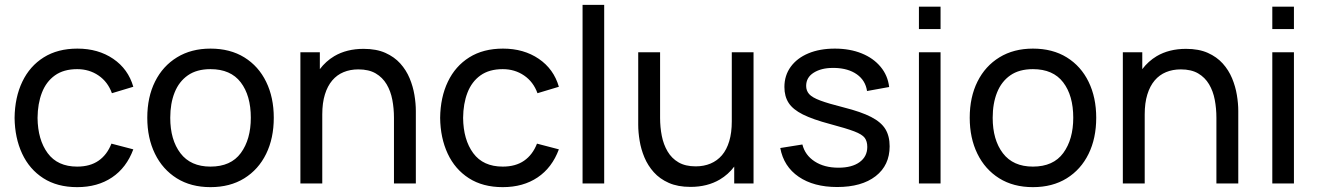

<svg xmlns="http://www.w3.org/2000/svg" viewBox="-20 -755 5424 790"><path d="M297.5 15Q215.5 15 158.2 -21.8Q101 -58.5 71 -123Q41 -187.5 40 -270Q41 -354.5 71.8 -418.8Q102.5 -483 160 -519Q217.5 -555 298.5 -555Q384 -555 445.8 -513Q507.5 -471 528.5 -398L440.5 -371.5Q423.5 -418.5 385.2 -444.5Q347 -470.5 297.5 -470.5Q242 -470.5 206 -444.8Q170 -419 152.5 -373.8Q135 -328.5 134.5 -270Q135.5 -180 176.2 -124.8Q217 -69.5 297.5 -69.5Q350.5 -69.5 385.5 -93.8Q420.5 -118 438.5 -164L528.5 -140.5Q500.5 -65 441 -25Q381.5 15 297.5 15Z M846 15Q765.5 15 707.2 -21.5Q649 -58 617.5 -122.5Q586 -187 586 -270.5Q586 -355.5 618 -419.5Q650 -483.5 708.5 -519.2Q767 -555 846 -555Q927 -555 985.5 -518.8Q1044 -482.5 1075.2 -418.2Q1106.5 -354 1106.5 -270.5Q1106.5 -186 1075 -121.8Q1043.5 -57.5 985 -21.2Q926.5 15 846 15ZM846 -69.5Q930 -69.5 971 -125.5Q1012 -181.5 1012 -270.5Q1012 -362 970.5 -416.2Q929 -470.5 846 -470.5Q789.5 -470.5 753 -445Q716.5 -419.5 698.5 -374.5Q680.5 -329.5 680.5 -270.5Q680.5 -179.5 722.5 -124.5Q764.5 -69.5 846 -69.5Z M1601 0V-270.5Q1601 -309 1594.2 -344.5Q1587.5 -380 1570.8 -408.2Q1554 -436.5 1525.8 -453Q1497.5 -469.5 1454.5 -469.5Q1421 -469.5 1393.8 -458.2Q1366.5 -447 1347 -424Q1327.5 -401 1316.8 -366.2Q1306 -331.5 1306 -284.5V0H1216V-540H1296V-470.5Q1320.5 -503 1355.5 -524Q1406.5 -554 1476 -554Q1528.5 -554 1565.5 -537.5Q1602.5 -521 1627 -493.8Q1651.5 -466.5 1665.5 -432.8Q1679.5 -399 1685.2 -364.2Q1691 -329.5 1691 -298.5V0Z M2048.5 15Q1966.5 15 1909.2 -21.8Q1852 -58.5 1822 -123Q1792 -187.5 1791 -270Q1792 -354.5 1822.8 -418.8Q1853.5 -483 1911 -519Q1968.5 -555 2049.5 -555Q2135 -555 2196.8 -513Q2258.5 -471 2279.5 -398L2191.5 -371.5Q2174.5 -418.5 2136.2 -444.5Q2098 -470.5 2048.5 -470.5Q1993 -470.5 1957 -444.8Q1921 -419 1903.5 -373.8Q1886 -328.5 1885.5 -270Q1886.5 -180 1927.2 -124.8Q1968 -69.5 2048.5 -69.5Q2101.5 -69.5 2136.5 -93.8Q2171.5 -118 2189.5 -164L2279.5 -140.5Q2251.5 -65 2192 -25Q2132.5 15 2048.5 15Z M2377 0V-735H2466V0Z M2821 14Q2769 14 2731.8 -2.5Q2694.5 -19 2670 -46.5Q2645.5 -74 2631.5 -107.5Q2617.5 -141 2611.8 -176Q2606 -211 2606 -241.5V-540H2696V-269.5Q2696 -231.5 2703 -196Q2710 -160.5 2726.8 -132Q2743.5 -103.5 2771.8 -87Q2800 -70.5 2842.5 -70.5Q2876 -70.5 2903.5 -82Q2931 -93.5 2950.5 -116.2Q2970 -139 2980.5 -174Q2991 -209 2991 -255.5V-540H3080.5V0H3001V-69.5Q2976.5 -37 2942 -16.5Q2890.5 14 2821 14Z M3424.5 14.5Q3328 14.5 3266.2 -27.8Q3204.5 -70 3190.5 -146L3281.5 -160.5Q3292.5 -116.5 3332 -90.8Q3371.5 -65 3430 -65Q3485.5 -65 3517 -88Q3548.5 -111 3548.5 -150.5Q3548.5 -173.5 3538 -187.8Q3527.5 -202 3494.8 -214.5Q3462 -227 3396 -244.5Q3324.5 -263.5 3283.5 -284Q3242.5 -304.5 3225 -331.5Q3207.5 -358.5 3207.5 -397Q3207.5 -444.5 3233.5 -480.2Q3259.5 -516 3306.2 -535.5Q3353 -555 3415 -555Q3476.5 -555 3525 -535.5Q3573.5 -516 3603.2 -480.2Q3633 -444.5 3638.5 -397L3547.5 -380.5Q3541 -424 3505.8 -449Q3470.5 -474 3415 -475.5Q3410.5 -475.5 3406 -475.5Q3359.5 -475.5 3328.2 -456Q3297 -436.5 3297 -401.5Q3297 -382 3309.2 -368Q3321.5 -354 3354.8 -341.5Q3388 -329 3451.5 -313Q3523 -295 3564.2 -273.8Q3605.5 -252.5 3623 -223.8Q3640.5 -195 3640.5 -153Q3640.5 -75 3583 -30.2Q3525.5 14.5 3424.5 14.5Z M3761 -635.5V-727.5H3850V-635.5ZM3761 0V-540H3850V0Z M4230 15Q4149.5 15 4091.2 -21.5Q4033 -58 4001.5 -122.5Q3970 -187 3970 -270.5Q3970 -355.5 4002 -419.5Q4034 -483.5 4092.5 -519.2Q4151 -555 4230 -555Q4311 -555 4369.5 -518.8Q4428 -482.5 4459.2 -418.2Q4490.5 -354 4490.5 -270.5Q4490.5 -186 4459 -121.8Q4427.5 -57.5 4369 -21.2Q4310.5 15 4230 15ZM4230 -69.5Q4314 -69.5 4355 -125.5Q4396 -181.5 4396 -270.5Q4396 -362 4354.5 -416.2Q4313 -470.5 4230 -470.5Q4173.5 -470.5 4137 -445Q4100.5 -419.5 4082.5 -374.5Q4064.5 -329.5 4064.5 -270.5Q4064.5 -179.5 4106.5 -124.5Q4148.5 -69.5 4230 -69.5Z M4985 0V-270.5Q4985 -309 4978.2 -344.5Q4971.5 -380 4954.8 -408.2Q4938 -436.5 4909.8 -453Q4881.5 -469.5 4838.5 -469.5Q4805 -469.5 4777.8 -458.2Q4750.5 -447 4731 -424Q4711.5 -401 4700.8 -366.2Q4690 -331.5 4690 -284.5V0H4600V-540H4680V-470.5Q4704.5 -503 4739.5 -524Q4790.5 -554 4860 -554Q4912.5 -554 4949.5 -537.5Q4986.5 -521 5011 -493.8Q5035.5 -466.5 5049.5 -432.8Q5063.5 -399 5069.2 -364.2Q5075 -329.5 5075 -298.5V0Z M5215 -635.5V-727.5H5304V-635.5ZM5215 0V-540H5304V0Z"/></svg>

Font: Cns Manrope Med
Style: Regular
Weight: 500
Designer: Mikhail Sharanda
Foundry: Mikhail Sharanda
Version: Version 4.504